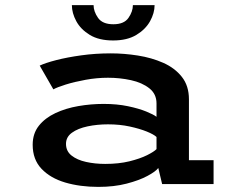

<svg xmlns="http://www.w3.org/2000/svg" viewBox="-20 -721 915 752"><path d="M365 11Q293.5 11 235.2 -6.2Q177 -23.5 142.5 -60Q108 -96.5 108 -154Q108 -198 132.2 -228.5Q156.5 -259 197 -278Q237.5 -297 286.8 -305.5Q336 -314 386 -314Q438.5 -314 481.2 -305Q524 -296 552.8 -284.2Q581.5 -272.5 593 -263.5V-316Q593 -353 564.8 -375.2Q536.5 -397.5 493 -407Q449.5 -416.5 403 -416.5Q359.5 -416.5 315.5 -408.5Q271.5 -400.5 237.2 -389.8Q203 -379 189 -371L135.5 -464Q157.5 -474.5 200 -485.5Q242.5 -496.5 298 -504.2Q353.5 -512 414 -512Q466 -512 520 -503.5Q574 -495 619.2 -475Q664.5 -455 692.2 -420Q720 -385 720 -332V-93.5H816.5V0H615L600 -63Q589.5 -49 557.2 -31.8Q525 -14.5 476 -1.8Q427 11 365 11ZM392 -79Q445 -79 486.8 -89.2Q528.5 -99.5 556 -113.2Q583.5 -127 593 -137V-184.5Q582.5 -194.5 554.8 -205.8Q527 -217 488 -225.5Q449 -234 403 -234Q360.5 -234 322.8 -226Q285 -218 261.8 -201.2Q238.5 -184.5 238.5 -157.5Q238.5 -129 260.2 -111.8Q282 -94.5 317 -86.8Q352 -79 392 -79ZM423 -562.5Q367.5 -562.5 331.8 -584.2Q296 -606 278.8 -638Q261.5 -670 261.5 -701H346.5Q346.5 -676 364 -651Q381.5 -626 424 -626Q466 -626 483.2 -651Q500.5 -676 500.5 -701H585.5Q585.5 -670 567.8 -638Q550 -606 514 -584.2Q478 -562.5 423 -562.5Z"/></svg>

Font: Trispace SemiExpanded Medium
Style: Regular
Weight: 500
Width: 6
Designer: Tyler Finck
Foundry: Etcetera Type Company
Version: Version 1.210; ttfautohint (v1.8.3)